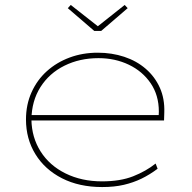

<svg xmlns="http://www.w3.org/2000/svg" viewBox="-20 -746 778 776"><path d="M393 10Q300 10 230.5 -25.5Q161 -61 123 -123Q85 -185 85 -263Q85 -323 107.5 -373Q130 -423 169.5 -458.5Q209 -494 261.5 -513.5Q314 -533 375 -533Q432 -533 482 -516.5Q532 -500 569 -468Q606 -436 626 -391.5Q646 -347 644 -291L643 -259H97V-281H632L621 -270L622 -295Q622 -361 589 -409.5Q556 -458 500.5 -484.5Q445 -511 378 -511Q302 -511 240.5 -480.5Q179 -450 143.5 -394Q108 -338 107 -263Q108 -191 144 -134Q180 -77 245 -45Q310 -13 392 -13Q466 -13 518 -33.5Q570 -54 609 -85L617 -64Q585 -40 552 -24Q519 -8 480.5 1Q442 10 393 10ZM361 -621 254 -713 266 -726 383 -634H368L484 -726L496 -713L389 -621Z"/></svg>

Font: Lexend Giga Thin
Style: Regular
Weight: 250
Version: Version 1.007